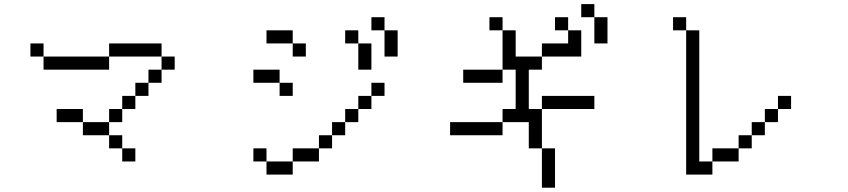

<svg xmlns="http://www.w3.org/2000/svg" viewBox="-20 -832 4040 915"><path d="M187.5 -562.5H125V-625H187.5ZM187.5 -562.5H500V-500H187.5ZM250 -312.5H375V-250H250ZM375 -250H500V-187.5H375ZM500 -187.5H562.5V-125H500ZM500 -312.5H562.5V-250H500ZM500 -625H750V-562.5H500ZM562.5 -125H625V-62.5H562.5ZM562.5 -375H625V-312.5H562.5ZM625 -437.5H687.5V-375H625ZM687.5 -500H750V-437.5H687.5ZM750 -562.5H812.5V-500H750Z M1812.5 -687.5H1750V-750H1812.5ZM1187.5 -125H1250V-62.5H1187.5ZM1187.5 -500H1312.5V-437.5H1187.5ZM1250 -62.5H1375V0H1250ZM1250 -687.5H1375V-625H1250ZM1312.5 -437.5H1375V-375H1312.5ZM1375 -125H1500V-62.5H1375ZM1375 -625H1437.5V-562.5H1375ZM1500 -187.5H1562.5V-125H1500ZM1562.5 -250H1625V-187.5H1562.5ZM1625 -312.5H1687.5V-250H1625ZM1625 -687.5H1687.5V-625H1625ZM1687.5 -375H1750V-312.5H1687.5ZM1687.5 -625H1750V-500H1687.5ZM1750 -437.5H1812.5V-375H1750ZM1812.5 -687.5H1875V-562.5H1812.5Z M2812.5 -750H2750V-812.5H2812.5ZM2125 -250H2375V-187.5H2125ZM2187.5 -500H2375V-437.5H2187.5ZM2312.5 -750H2375V-687.5H2312.5ZM2375 -312.5H2437.5V-500H2375V-687.5H2437.5V-562.5H2562.5V-500H2500V-312.5H2562.5V-125H2500V-250H2375ZM2562.5 -125H2625V62.5H2562.5ZM2562.5 -375H2812.5V-312.5H2562.5ZM2562.5 -625H2687.5V-687.5H2750V-562.5H2562.5ZM2625 -750H2687.5V-687.5H2625ZM2812.5 -750H2875V-625H2812.5Z M3250 -687.5H3187.5V-750H3250ZM3250 -687.5H3312.5V-62.5H3375V0H3250ZM3375 -125H3500V-62.5H3375ZM3500 -187.5H3562.5V-125H3500ZM3562.5 -250H3625V-187.5H3562.5ZM3625 -312.5H3687.5V-250H3625ZM3687.5 -375H3750V-312.5H3687.5Z"/></svg>

Font: 寒蝉点阵体 16px
Style: Regular
Weight: 400
Designer: Designed by Warren2060
Foundry: ChillType
Version: Version 1.000